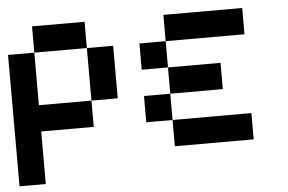

<svg xmlns="http://www.w3.org/2000/svg" viewBox="-46 -664 1092 728"><g transform="rotate(-5 500.0 -300.0)"><path d="M0 0V-500H100V-300H300V-200H100V0ZM100 -500V-600H300V-500ZM300 -500H400V-300H300Z M500 -200V-300H600V-200ZM500 -400V-500H600V-400ZM600 -200H900V-100H600ZM600 -500V-600H900V-500ZM600 -400H800V-300H600Z"/></g></svg>

Font: GalmuriMono9 Regular
Style: Regular
Weight: 400
Designer: Lee Minseo (quiple)
Version: Version 2.399;hotconv 1.1.1;makeotfexe 2.6.0 DEVELOPMENT